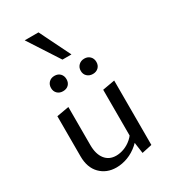

<svg xmlns="http://www.w3.org/2000/svg" viewBox="-211 -968 946 1074"><g transform="rotate(-30 262.0 -430.5)"><path d="M218 5Q155 5 114.5 -36Q74 -77 74 -150V-409L153 -423V-177Q153 -119 178.5 -86Q204 -53 250 -53Q275 -53 301.5 -63Q328 -73 351.5 -93.5Q375 -114 390 -147L417 -123Q394 -80 361.5 -51.5Q329 -23 292 -9Q255 5 218 5ZM384 7 370 -92V-409L449 -423V-7ZM172 -514Q150 -514 136 -527.5Q122 -541 122 -563Q122 -585 136 -599Q150 -613 172 -613Q195 -613 208.5 -599Q222 -585 222 -563Q222 -541 208.5 -527.5Q195 -514 172 -514ZM365 -514Q343 -514 328.5 -527.5Q314 -541 314 -563Q314 -585 328.5 -599Q343 -613 365 -613Q387 -613 401 -599Q415 -585 415 -563Q415 -541 401 -527.5Q387 -514 365 -514ZM257 -669 128 -868H217L315 -669Z"/></g></svg>

Font: Ysabeau Office Medium
Style: Regular
Weight: 500
Designer: Christian Thalmann (Catharsis Fonts)
Version: Version 2.001;gftools[0.9.30]; featfreeze: tnum,lnum,ss02